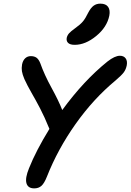

<svg xmlns="http://www.w3.org/2000/svg" viewBox="-20 -1019 717 1054"><path d="M390.1 -772.9Q365.2 -772.9 354.2 -783.2Q343.3 -793.5 346.2 -811Q349.6 -825.7 359.6 -836.7Q369.6 -847.7 392.1 -863.8Q420.4 -883.8 434.8 -900.9Q449.2 -918 462.9 -946.8Q478 -976.1 493.7 -987.5Q509.3 -999 530.8 -999Q561 -999 573.5 -981.2Q585.9 -963.4 580.1 -933.1Q567.4 -870.1 508.3 -821.5Q449.2 -772.9 390.1 -772.9ZM168 15.1Q133.3 15.1 125.2 -13.2Q117.2 -41.5 139.2 -95.2Q177.7 -191.9 251 -311V-312Q224.6 -377 200 -424.1Q175.3 -471.2 152.8 -510Q130.4 -548.8 113.8 -585Q103 -610.8 100.3 -628.2Q97.7 -645.5 101.1 -665Q105.5 -687 118.2 -699Q130.9 -710.9 148.9 -710.9Q168 -710.9 180.2 -702.4Q192.4 -693.8 201.2 -671.9Q223.6 -608.4 262.9 -536.9Q302.2 -465.3 321.8 -415Q439.5 -576.2 569.8 -681.2Q610.4 -712.9 638.2 -712.9Q659.2 -712.9 669.7 -698.7Q680.2 -684.6 675.8 -660.2Q671.4 -638.2 659.7 -622.1Q647.9 -606 615.2 -578.1Q493.2 -477.1 395 -338.4Q296.9 -199.7 237.8 -49.8Q223.1 -12.7 207.5 1.2Q191.9 15.1 168 15.1Z"/></svg>

Font: Shantell Sans Normal
Style: Italic
Weight: 500
Italic angle: -11.31°
Designer: Stephen Nixon, Anya Danilova, Shantell Martin
Foundry: Arrow Type
Version: Version 1.006;[559af2be0]